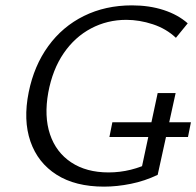

<svg xmlns="http://www.w3.org/2000/svg" viewBox="-20 -687 732 716"><path d="M368 9Q261 9 191 -35.5Q121 -80 93.5 -159.5Q66 -239 87 -343Q107 -442 160 -515Q213 -588 293 -627.5Q373 -667 472 -667Q537 -667 590.5 -649.5Q644 -632 680 -600L636 -546Q600 -580 550 -596.5Q500 -613 451 -613Q380 -613 319.5 -581Q259 -549 217.5 -488.5Q176 -428 160 -342Q144 -253 166.5 -186Q189 -119 245.5 -81.5Q302 -44 385 -44Q427 -44 467.5 -54Q508 -64 547 -84L503 -36L568 -340H635L568 -35Q520 -12 468 -1.5Q416 9 368 9ZM388 -176 399 -231H692L681 -176Z"/></svg>

Font: Ysabeau
Style: Italic
Weight: 400
Italic angle: -12°
Designer: Christian Thalmann (Catharsis Fonts)
Version: Version 2.000;gftools[0.9.27.dev2+g8671c4b]